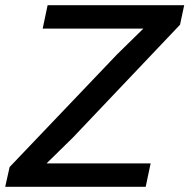

<svg xmlns="http://www.w3.org/2000/svg" viewBox="-25 -718 728 738"><path d="M12 -76 425 -509 526 -608H139L158 -698H683L667 -623L255 -189L154 -90H554L535 0H-5Z"/></svg>

Font: Azeret Mono
Style: Italic
Weight: 400
Italic angle: -12°
Designer: Martin Vácha
Foundry: Displaay
Version: Version 1.000; Glyphs 3.0.3, build 3074